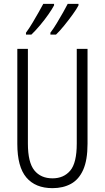

<svg xmlns="http://www.w3.org/2000/svg" viewBox="-20 -968 544 998"><path d="M435 -221Q435 -136 412.5 -85.5Q390 -35 349 -12.5Q308 10 253 10Q164 10 117 -45.5Q70 -101 70 -220V-714H125V-222Q125 -124 158.5 -82.5Q192 -41 253 -41Q311 -41 345 -81Q379 -121 379 -222V-714H435ZM388 -940Q379 -922 358 -893Q337 -864 313.5 -835Q290 -806 271 -788H242V-798Q258 -819 275.5 -848Q293 -877 308.5 -904.5Q324 -932 332 -948H388ZM261 -940Q251 -921 231.5 -893Q212 -865 188 -836.5Q164 -808 143 -788H115V-798Q132 -821 149 -849.5Q166 -878 181 -904.5Q196 -931 205 -948H261Z"/></svg>

Font: Noto Sans Telugu ExtraCondensed Light
Style: Regular
Weight: 300
Width: 2
Designer: Jelle Bosma - Monotype Design Team
Foundry: Monotype Imaging Inc.
Version: Version 2.005; ttfautohint (v1.8.4.7-5d5b)